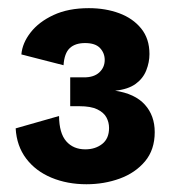

<svg xmlns="http://www.w3.org/2000/svg" viewBox="-20 -802 430 478"><path d="M195.3 -343.3Q147.5 -343.3 108.2 -359.6Q68.8 -376 45.2 -407.2Q21.5 -438.5 19 -482.4L127 -513.2Q127.4 -470.2 145 -450.2Q162.6 -430.2 192.4 -430.2Q217.3 -430.2 234.4 -443.6Q251.5 -457 251.5 -483.4Q251.5 -497.6 244.9 -509.8Q238.3 -522 222.2 -529.8Q206.1 -537.6 177.7 -537.6H154.8V-609.4H189.5Q213.9 -609.4 227.3 -621.8Q240.7 -634.3 240.7 -652.8Q240.7 -669.9 229 -682.4Q217.3 -694.8 191.9 -694.8Q167 -694.8 153.6 -682.1Q140.1 -669.4 138.2 -639.6L33.2 -666.5Q35.6 -694.8 56.2 -721.2Q76.7 -747.6 113.3 -764.6Q149.9 -781.7 201.2 -781.7Q242.7 -781.7 276.9 -769Q311 -756.3 331.5 -731Q352.1 -705.6 352.1 -667.5Q352.1 -647 344.2 -627Q336.4 -606.9 317.9 -593.3Q299.3 -579.6 266.6 -576.2Q315.9 -568.8 340.6 -541.5Q365.2 -514.2 365.2 -473.1Q365.2 -429.2 341.1 -400.4Q316.9 -371.6 278.1 -357.4Q239.3 -343.3 195.3 -343.3Z"/></svg>

Font: Schibsted Grotesk
Style: Bold
Weight: 700
Designer: Bakken & Baeck AS, Henrik Kongsvoll
Foundry: Schibsted ASA
Version: Version 1.100;gftools[0.9.25]